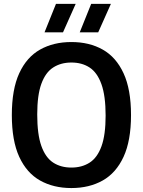

<svg xmlns="http://www.w3.org/2000/svg" viewBox="-20 -968 742 998"><path d="M351 9.5Q258 9.5 188.2 -29.8Q118.5 -69 80 -152.8Q41.5 -236.5 41.5 -370Q41.5 -503.5 80 -587.2Q118.5 -671 188.2 -710.2Q258 -749.5 351 -749.5Q444.5 -749.5 514 -710.2Q583.5 -671 622.2 -587.2Q661 -503.5 661 -370Q661 -236.5 622.2 -152.8Q583.5 -69 513.8 -29.8Q444 9.5 351 9.5ZM351 -97Q406 -97 446 -122.8Q486 -148.5 507.5 -207.8Q529 -267 529 -367Q529 -470 507.2 -530.5Q485.5 -591 445.8 -617Q406 -643 351 -643Q296.5 -643 256.5 -617.2Q216.5 -591.5 195 -532.5Q173.5 -473.5 173.5 -373Q173.5 -269.5 195 -209.2Q216.5 -149 256.2 -123Q296 -97 351 -97ZM394.5 -800 454 -948H556.5L490.5 -800ZM211.5 -800 271 -948H373.5L307.5 -800Z"/></svg>

Font: Encode Sans SemiCondensed SemiCondensed SemiBold
Style: Regular
Weight: 600
Width: 4
Designer: Multiple Designers
Foundry: Impallari Type
Version: Version 3.000; ttfautohint (v1.8.3) -l 8 -r 50 -G 200 -x 14 